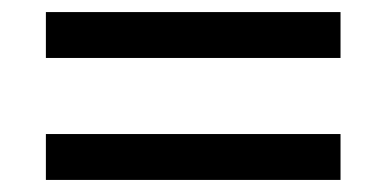

<svg xmlns="http://www.w3.org/2000/svg" viewBox="-20 -446 640 318"><path d="M56 -350V-426H544V-350ZM56 -148V-224H544V-148Z"/></svg>

Font: Nunito Sans 8pt SemiBold
Style: Regular
Weight: 600
Version: Version 3.101;gftools[0.9.27]